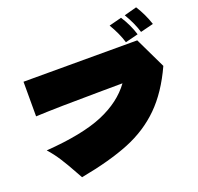

<svg xmlns="http://www.w3.org/2000/svg" viewBox="-156 -1095 1315 1277"><g transform="rotate(-20 501.5 -456.5)"><path d="M911 -761Q891 -828 847 -902L936 -926Q979 -858 1003 -784ZM793 -731Q773 -798 729 -872L818 -895Q863 -825 884 -754ZM63 -717H868L973 -498Q899 -336 798.5 -237Q698 -138 559.5 -82Q421 -26 212 13L189 -28Q153 -94 121 -144Q89 -194 52 -235Q312 -254 456.5 -315Q601 -376 678 -482L531 -481Q212 -479 63 -472Z"/></g></svg>

Font: Mantou Sans
Style: Regular
Weight: 400
Designer: Mant0u / artakana
Foundry: Mant0u / artakana
Version: Version 1.001;October 22, 2023;FontCreator 14.0.0.2901 64-bi